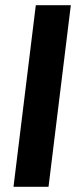

<svg xmlns="http://www.w3.org/2000/svg" viewBox="-20 -720 293 740"><path d="M118 -700H253L167 0H32Z"/></svg>

Font: Haskoy ExtraBold
Style: Italic
Weight: 800
Designer: Ertekin Erdin
Foundry: Ertekin Erdin
Version: Version 2.000; ttfautohint (v1.8.4.7-5d5b)